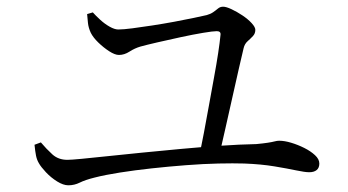

<svg xmlns="http://www.w3.org/2000/svg" viewBox="-20 -649 1040 573"><path d="M574 -182Q581 -213 588.5 -252.5Q596 -292 603.5 -334Q611 -376 618.5 -416.5Q626 -457 631 -490Q636 -523 638 -544Q640 -556 627 -556Q616 -556 586 -551Q556 -546 519 -538Q482 -530 449.5 -522.5Q417 -515 399 -510Q382 -505 366.5 -495Q351 -485 335 -485Q323 -485 306 -496Q289 -507 273.5 -522Q258 -537 251 -551Q244 -566 242.5 -580.5Q241 -595 240 -607L257 -612Q265 -603 278.5 -590.5Q292 -578 307 -569.5Q322 -561 333 -561Q348 -561 375 -564.5Q402 -568 434.5 -573Q467 -578 499.5 -584Q532 -590 558 -595.5Q584 -601 597 -604Q608 -607 616 -612.5Q624 -618 630.5 -623.5Q637 -629 646 -629Q655 -629 671 -621.5Q687 -614 703.5 -603Q720 -592 731 -580Q742 -568 742 -560Q742 -549 735 -541.5Q728 -534 719 -526Q710 -518 707 -505Q702 -484 693 -445Q684 -406 673.5 -358.5Q663 -311 652.5 -265Q642 -219 634 -184ZM184 -96Q169 -96 150.5 -107.5Q132 -119 117 -135Q102 -151 96 -162Q90 -172 87.5 -184.5Q85 -197 83 -217L102 -224Q118 -205 136 -188.5Q154 -172 181 -172Q192 -172 223.5 -175Q255 -178 302 -183Q349 -188 404.5 -193.5Q460 -199 519.5 -204.5Q579 -210 637 -214Q695 -218 745 -219Q766 -221 779 -223Q792 -225 799.5 -227Q807 -229 813 -229Q829 -229 849 -223Q869 -217 888 -207.5Q907 -198 920 -186Q933 -174 933 -161Q933 -148 925 -141.5Q917 -135 903 -135Q890 -135 864 -140.5Q838 -146 799 -152.5Q760 -159 709 -161Q677 -162 632 -161Q587 -160 535 -156Q483 -152 432.5 -146.5Q382 -141 337.5 -134Q293 -127 262 -119Q234 -112 218 -104Q202 -96 184 -96Z"/></svg>

Font: Noto Serif KR
Style: Regular
Weight: 400
Designer: Ryoko NISHIZUKA  (kana & ideographs); Frank Grießhammer (Latin, Greek & Cyrillic); Wenlong ZHANG  (bopomofo); Sandoll Co
Foundry: Adobe
Version: Version 2.003-H1;hotconv 1.1.1;makeotfexe 2.6.0